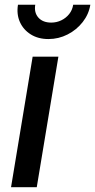

<svg xmlns="http://www.w3.org/2000/svg" viewBox="-20 -778 395 798"><path d="M25.9 0 115.7 -542.5H222.7L132.8 0ZM181.2 -615.7Q138.7 -615.7 107.9 -635Q77.1 -654.3 62.7 -686.5Q48.3 -718.8 54.7 -758.3H126.5Q121.1 -725.6 139.6 -704.8Q158.2 -684.1 192.9 -684.1Q215.3 -684.1 234.9 -693.6Q254.4 -703.1 267.6 -719.7Q280.8 -736.3 284.2 -758.3H355.5Q349.1 -718.8 323.7 -686.3Q298.3 -653.8 261 -634.8Q223.6 -615.7 181.2 -615.7Z"/></svg>

Font: Inter 16pt Medium
Style: Italic
Weight: 500
Italic angle: -9.3988°
Version: Version 4.001;git-66647c0bb